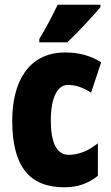

<svg xmlns="http://www.w3.org/2000/svg" viewBox="-20 -786 473 816"><path d="M407 -756V-766H225C204 -722 179 -673 147 -620V-606H266C316 -653 379 -722 407 -756ZM254 10C309 10 356 -6 396 -39V-177C356 -145 314 -128 272 -128C222 -128 196 -177 196 -274C196 -371 224 -425 268 -425C302 -425 334 -414 367 -392L410 -521C366 -549 318 -563 257 -563C99 -563 32 -435 32 -274C32 -78 105 10 254 10Z"/></svg>

Font: Noto Sans Georgian ExtraCondensed Black
Style: Regular
Weight: 900
Width: 2
Designer: Monotype Design Team, Akaki Razmadze
Foundry: Google LLC
Version: Version 2.005